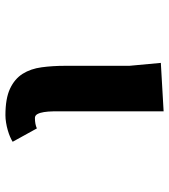

<svg xmlns="http://www.w3.org/2000/svg" viewBox="21 -621 608 690"><g transform="rotate(90 325.0 -276.0)"><path d="M216.5 -437 206 -550 380 -560V-200Q380 -181 380.2 -162.8Q380.5 -144.5 382.8 -130Q385 -115.5 390 -106.5Q395 -97.5 404 -97.5Q426 -97.5 441.5 -104.5L489.5 -17.5Q482.5 -13 471.5 -8.2Q460.5 -3.5 447.5 0.2Q434.5 4 420.5 6.2Q406.5 8.5 394 8.5Q334 8.5 298.8 -8Q263.5 -24.5 245.2 -53.5Q227 -82.5 221.8 -121.8Q216.5 -161 216.5 -206.5Z"/></g></svg>

Font: B612 Mono
Style: Bold
Weight: 700
Version: Version 1.005